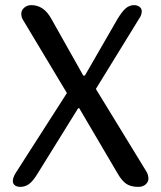

<svg xmlns="http://www.w3.org/2000/svg" viewBox="-20 -729 629 749"><path d="M503 -709Q515 -709 524 -702.5Q533 -696 533 -685Q533 -670 522 -655L354 -382L551 -60Q559 -47 559 -32Q559 -19 548 -9.5Q537 0 520 0Q490 0 472.5 -12Q455 -24 439 -52L289 -307H285L128 -54Q108 -21 92.5 -10.5Q77 0 60 0Q45 0 37.5 -6.5Q30 -13 30 -22Q30 -36 41 -54L241 -366L70 -651Q63 -662 63 -675Q63 -689 74.5 -699Q86 -709 102 -709Q151 -709 180 -656L305 -434H311L439 -656Q456 -684 470.5 -696.5Q485 -709 503 -709Z"/></svg>

Font: Marmelad for Arash.Academy
Style: Regular
Weight: 400
Designer: Manvel Shmavonyan
Foundry: Cyreal
Version: Version 1.110;Glyphs 3.2 (3202)